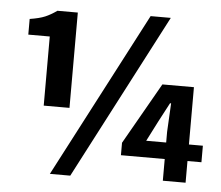

<svg xmlns="http://www.w3.org/2000/svg" viewBox="-53 -816 1027 891"><g transform="rotate(5 460.0 -371.0)"><path d="M155 -299V-621H55V-694Q100 -701 126 -712Q152 -723 180 -743H275V-299ZM211 14 613 -756H707L306 14ZM736 0V-228L743 -361H738L691 -272L643 -178H907V-101H532V-159L695 -445H842V0Z"/></g></svg>

Font: Noto Sans KR ExtraBold
Style: Regular
Weight: 800
Designer: Ryoko NISHIZUKA  (kana, bopomofo & ideographs); Paul D. Hunt (Latin, Greek & Cyrillic); Sandoll Communications , Soo-you
Foundry: Adobe
Version: Version 2.004-H2;hotconv 1.0.118;makeotfexe 2.5.65603